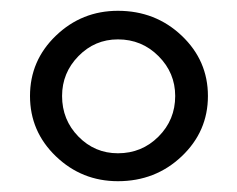

<svg xmlns="http://www.w3.org/2000/svg" viewBox="-20 -776 435 352"><path d="M196.2 -443.8Q130 -443.8 82.5 -489.4Q35 -535 35 -600Q35 -665 82.5 -710.6Q130 -756.2 196.2 -756.2Q265 -756.2 313.1 -710.6Q361.2 -665 361.2 -600Q361.2 -535 313.1 -489.4Q265 -443.8 196.2 -443.8ZM196.2 -495Q240 -495 270.6 -525.6Q301.2 -556.2 301.2 -600Q301.2 -642.5 270.6 -673.1Q240 -703.8 196.2 -703.8Q153.8 -703.8 123.8 -673.1Q93.8 -642.5 93.8 -600Q93.8 -556.2 123.8 -525.6Q153.8 -495 196.2 -495Z"/></svg>

Font: Now Medium
Style: Regular
Weight: 500
Designer: Alfredo Marco Pradil
Foundry: Alfredo Marco Pradil
Version: Version 1.002;PS 001.002;hotconv 1.0.88;makeotf.lib2.5.64775